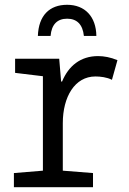

<svg xmlns="http://www.w3.org/2000/svg" viewBox="-20 -781 540 801"><path d="M260 -761C187 -761 141 -717 138 -631H191C195 -679 219 -703 260 -703C300 -703 325 -680 330 -631H382C381 -712 334 -761 260 -761ZM38 0H368V-59L242 -69V-267C242 -377 292 -462 378 -462C398 -462 426 -459 447 -448L470 -530C441 -542 414 -547 389 -547C316 -547 266 -506 239 -441H235L227 -536H43V-477L159 -463V-69L38 -59Z"/></svg>

Font: Noto Sans Mono ExtraCondensed
Style: Regular
Weight: 400
Width: 2
Designer: Monotype Design Team
Foundry: Monotype Imaging Inc.
Version: Version 2.014